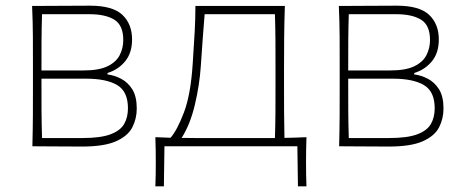

<svg xmlns="http://www.w3.org/2000/svg" viewBox="-20 -515 1638 676"><path d="M94 0Q95.5 -56.5 95.8 -108.5Q96 -160.5 96 -221V-271Q96 -332 95.8 -385Q95.5 -438 93 -494Q132 -494 189.5 -494.5Q247 -495 297 -495Q376.5 -495 410.8 -462.8Q445 -430.5 445 -376Q445 -328.5 420.5 -299Q396 -269.5 358.5 -258V-253Q382.5 -250 406.2 -237.8Q430 -225.5 445.8 -200.5Q461.5 -175.5 461.5 -133Q461.5 -97 445.8 -66.5Q430 -36 388.2 -17.5Q346.5 1 268.5 1Q218 1 171.5 0.5Q125 0 94 0ZM128 -465Q126.5 -416.5 126.2 -371.2Q126 -326 126 -273V-267H274.5Q328.5 -267 358.8 -281.8Q389 -296.5 401.5 -321Q414 -345.5 414 -374Q414 -426 382.8 -445.5Q351.5 -465 295 -465ZM128 -29H270.5Q333.5 -29 368.2 -41.8Q403 -54.5 416.8 -78Q430.5 -101.5 430.5 -134Q430.5 -193 392.5 -215.5Q354.5 -238 283 -238H126V-223Q126 -170 126.2 -124Q126.5 -78 128 -29Z M527 141Q528 120 528.2 99.2Q528.5 78.5 528.5 57.5Q528.5 36 528.2 14Q528 -8 527 -32Q552 -31 580.5 -30Q603.5 -56 627.5 -118.8Q651.5 -181.5 658.5 -291Q663 -358 665.5 -403.8Q668 -449.5 668 -494H983Q981 -438 980.5 -385Q980 -332 980 -271V-221Q980 -167.5 980.2 -122.5Q980.5 -77.5 981.5 -29.5Q1001 -30 1020.5 -30.5Q1040 -31 1059 -32Q1058 -8 1057.8 14Q1057.5 36 1057.5 57.5Q1057.5 78.5 1057.8 99.2Q1058 120 1059 141H1029L1027 0H559L557 141ZM714 -29H872Q890.5 -29 909.8 -29Q929 -29 948 -29Q949.5 -77 949.8 -122.2Q950 -167.5 950 -221V-271Q950 -325 949.8 -370.8Q949.5 -416.5 948 -465H700.5Q697 -423.5 694 -381.8Q691 -340 687 -282Q682.5 -215 666 -145.8Q649.5 -76.5 619.5 -29.5Q643.5 -29 667.2 -29Q691 -29 714 -29Z M1174 0Q1175.5 -56.5 1175.8 -108.5Q1176 -160.5 1176 -221V-271Q1176 -332 1175.8 -385Q1175.5 -438 1173 -494Q1212 -494 1269.5 -494.5Q1327 -495 1377 -495Q1456.5 -495 1490.8 -462.8Q1525 -430.5 1525 -376Q1525 -328.5 1500.5 -299Q1476 -269.5 1438.5 -258V-253Q1462.5 -250 1486.2 -237.8Q1510 -225.5 1525.8 -200.5Q1541.5 -175.5 1541.5 -133Q1541.5 -97 1525.8 -66.5Q1510 -36 1468.2 -17.5Q1426.5 1 1348.5 1Q1298 1 1251.5 0.5Q1205 0 1174 0ZM1208 -465Q1206.5 -416.5 1206.2 -371.2Q1206 -326 1206 -273V-267H1354.5Q1408.5 -267 1438.8 -281.8Q1469 -296.5 1481.5 -321Q1494 -345.5 1494 -374Q1494 -426 1462.8 -445.5Q1431.5 -465 1375 -465ZM1208 -29H1350.5Q1413.5 -29 1448.2 -41.8Q1483 -54.5 1496.8 -78Q1510.5 -101.5 1510.5 -134Q1510.5 -193 1472.5 -215.5Q1434.5 -238 1363 -238H1206V-223Q1206 -170 1206.2 -124Q1206.5 -78 1208 -29Z"/></svg>

Font: Commissioner Flair Thin
Style: Regular
Weight: 100
Designer: Kostas Bartsokas
Foundry: Kostas Bartsokas
Version: Version 1.000; ttfautohint (v1.8.3)